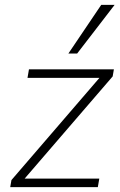

<svg xmlns="http://www.w3.org/2000/svg" viewBox="-20 -769 494 789"><path d="M22 0 27 -29 399 -461 402 -449H93L99 -484H448L443 -455L70 -22L67 -35H388L382 0ZM261 -549 396 -749H451L297 -549Z"/></svg>

Font: Nunito Sans 12pt ExtraLight
Style: Italic
Weight: 200
Italic angle: -9°
Designer: Vernon Adams
Foundry: Vernon Adams
Version: Version 3.101;gftools[0.9.27]